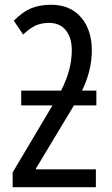

<svg xmlns="http://www.w3.org/2000/svg" viewBox="-20 -785 469 805"><path d="M365 -574Q365 -489 324 -405H384V-343H290L131 -79V-75H382V0H33V-62L200 -343H69V-405H236Q281 -492 281 -574Q281 -627 256 -658Q231 -689 186 -689Q154 -689 129.5 -678Q105 -667 77 -640L38 -698Q74 -735 110 -750Q146 -765 195 -765Q274 -765 319.5 -712.5Q365 -660 365 -574Z"/></svg>

Font: Noto Sans UI Cond
Style: Regular
Weight: 400
Width: 3
Designer: Monotype Design Team
Foundry: Monotype Imaging Inc.
Version: Version 1.001